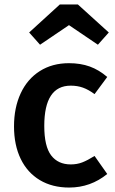

<svg xmlns="http://www.w3.org/2000/svg" viewBox="-20 -828 518 863"><path d="M462 -482 405 -405Q378 -425 353 -434Q328 -443 298 -443Q179 -443 179 -262Q179 -170 210 -129.5Q241 -89 298 -89Q326 -89 349.5 -98Q373 -107 405 -127L462 -46Q387 15 291 15Q215 15 159 -18.5Q103 -52 73 -114Q43 -176 43 -260Q43 -344 73 -408.5Q103 -473 159 -508.5Q215 -544 290 -544Q342 -544 383.5 -529Q425 -514 462 -482ZM111 -682 249 -808H330L469 -682L420 -627L290 -715L160 -627Z"/></svg>

Font: Fira Sans Medium
Style: Regular
Weight: 500
Designer: bBox Type GmbH & Carrois Corporate GbR & Edenspiekermann AG
Foundry: bBox Type GmbH & Carrois Corporate GbR & Edenspiekermann AG
Version: Version 4.301